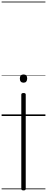

<svg xmlns="http://www.w3.org/2000/svg" viewBox="-20 -1438 583 2380"><path d="M272 922Q244 922 244 903V-266Q244 -275 251 -280Q258 -285 272 -285Q299 -285 299 -266V903Q299 913 292 917.5Q285 922 272 922ZM272 -413Q250 -413 238 -426Q226 -439 226 -464Q226 -490 238 -502.5Q250 -515 272 -515Q294 -515 305.5 -502.5Q317 -490 317 -464Q316 -439 305 -426Q294 -413 272 -413ZM0 898H543V908H0ZM0 -20H543V0H0ZM0 -505H543V-500H0ZM0 -1418H543V-1408H0Z"/></svg>

Font: Playwrite FR Trad Guides
Style: Regular
Weight: 400
Designer: Veronika Burian, José Scaglione
Foundry: TypeTogether
Version: Version 1.003